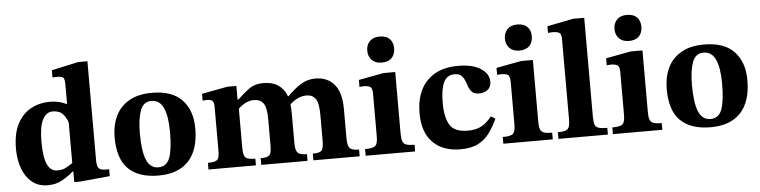

<svg xmlns="http://www.w3.org/2000/svg" viewBox="-44 -920 4534 1145"><g transform="rotate(-5 2222.5 -347.5)"><path d="M203 10Q146 10 108 -21.5Q70 -53 51 -105.5Q32 -158 32 -222Q32 -314 62.5 -372Q93 -430 144.5 -457.5Q196 -485 259 -485Q282 -485 306.5 -480Q331 -475 356 -463H359V-577Q359 -610 351.5 -619.5Q344 -629 315 -629Q308 -629 297 -628.5Q286 -628 286 -628V-671L446 -706H502V-114Q502 -76 514 -64.5Q526 -53 554 -53H575V-12L396 5H361V-59H357Q329 -34 291 -12Q253 10 203 10ZM267 -73Q296 -73 315 -82.5Q334 -92 359 -109V-351Q352 -378 331 -402Q310 -426 269 -426Q231 -426 209 -384Q187 -342 187 -252Q187 -158 207 -115.5Q227 -73 267 -73Z M866 10Q748 10 686 -50Q624 -110 624 -240Q624 -310 650 -365.5Q676 -421 730.5 -453Q785 -485 869 -485Q989 -485 1048.5 -422Q1108 -359 1108 -251Q1108 -123 1046 -56.5Q984 10 866 10ZM869 -39Q919 -39 937.5 -89.5Q956 -140 956 -243Q956 -337 933.5 -387Q911 -437 861 -437Q813 -437 794.5 -386.5Q776 -336 776 -250Q776 -143 798 -91Q820 -39 869 -39Z M1758 0H1481V-40Q1511 -40 1524.5 -46.5Q1538 -53 1542 -68.5Q1546 -84 1546 -112V-268Q1546 -339 1526.5 -364Q1507 -389 1472 -389Q1445 -389 1421 -377Q1397 -365 1377 -345V-112Q1377 -85 1381.5 -69Q1386 -53 1401 -46.5Q1416 -40 1449 -40V0H1165V-40Q1198 -40 1212.5 -46.5Q1227 -53 1230.5 -69Q1234 -85 1234 -112V-369Q1234 -397 1224 -405.5Q1214 -414 1193 -414Q1180 -414 1173 -413Q1166 -412 1166 -412V-453L1320 -482H1374V-400H1379Q1412 -432 1447.5 -458.5Q1483 -485 1535 -485Q1590 -485 1625 -461Q1660 -437 1675 -394H1679Q1716 -432 1756.5 -458.5Q1797 -485 1847 -485Q1918 -485 1959.5 -437Q2001 -389 2001 -290V-112Q2001 -71 2014 -55.5Q2027 -40 2070 -40V0H1793V-40Q1837 -40 1847.5 -55Q1858 -70 1858 -112V-268Q1858 -339 1839 -364Q1820 -389 1785 -389Q1757 -389 1731 -376Q1705 -363 1686 -344Q1687 -331 1688 -317.5Q1689 -304 1689 -290V-112Q1689 -71 1702 -55.5Q1715 -40 1758 -40Z M2402 0H2106V-40Q2155 -40 2168.5 -53.5Q2182 -67 2182 -110V-365Q2182 -399 2168 -406.5Q2154 -414 2131 -414Q2121 -414 2113 -413Q2105 -412 2105 -412V-454L2255 -482H2325V-113Q2325 -84 2330.5 -68Q2336 -52 2352.5 -46Q2369 -40 2402 -40ZM2250 -545Q2213 -545 2191.5 -566.5Q2170 -588 2170 -623Q2170 -658 2191 -679.5Q2212 -701 2250 -701Q2290 -701 2310.5 -680Q2331 -659 2331 -624Q2331 -588 2310.5 -566.5Q2290 -545 2250 -545Z M2870 -169 2896 -153Q2876 -109 2849.5 -71.5Q2823 -34 2781.5 -11.5Q2740 11 2673 11Q2569 11 2508.5 -49Q2448 -109 2448 -226Q2448 -302 2475.5 -360.5Q2503 -419 2559.5 -452.5Q2616 -486 2702 -486Q2788 -486 2836.5 -454.5Q2885 -423 2885 -376Q2885 -343 2863.5 -327Q2842 -311 2813 -311Q2785 -311 2771.5 -324Q2758 -337 2751 -356Q2744 -375 2737 -393.5Q2730 -412 2716.5 -425Q2703 -438 2676 -438Q2630 -438 2610.5 -396Q2591 -354 2591 -274Q2591 -188 2618.5 -142Q2646 -96 2726 -96Q2777 -96 2809.5 -114.5Q2842 -133 2870 -169Z M3226 0H2930V-40Q2979 -40 2992.5 -53.5Q3006 -67 3006 -110V-365Q3006 -399 2992 -406.5Q2978 -414 2955 -414Q2945 -414 2937 -413Q2929 -412 2929 -412V-454L3079 -482H3149V-113Q3149 -84 3154.5 -68Q3160 -52 3176.5 -46Q3193 -40 3226 -40ZM3074 -545Q3037 -545 3015.5 -566.5Q2994 -588 2994 -623Q2994 -658 3015 -679.5Q3036 -701 3074 -701Q3114 -701 3134.5 -680Q3155 -659 3155 -624Q3155 -588 3134.5 -566.5Q3114 -545 3074 -545Z M3556 0H3260V-40Q3293 -40 3308.5 -46.5Q3324 -53 3328.5 -69Q3333 -85 3333 -112V-595Q3333 -624 3318 -630.5Q3303 -637 3284 -637Q3272 -637 3262.5 -636Q3253 -635 3253 -635V-675L3410 -706H3476V-112Q3476 -84 3481 -68Q3486 -52 3503 -46Q3520 -40 3556 -40Z M3882 0H3586V-40Q3635 -40 3648.5 -53.5Q3662 -67 3662 -110V-365Q3662 -399 3648 -406.5Q3634 -414 3611 -414Q3601 -414 3593 -413Q3585 -412 3585 -412V-454L3735 -482H3805V-113Q3805 -84 3810.5 -68Q3816 -52 3832.5 -46Q3849 -40 3882 -40ZM3730 -545Q3693 -545 3671.5 -566.5Q3650 -588 3650 -623Q3650 -658 3671 -679.5Q3692 -701 3730 -701Q3770 -701 3790.5 -680Q3811 -659 3811 -624Q3811 -588 3790.5 -566.5Q3770 -545 3730 -545Z M4171 10Q4053 10 3991 -50Q3929 -110 3929 -240Q3929 -310 3955 -365.5Q3981 -421 4035.5 -453Q4090 -485 4174 -485Q4294 -485 4353.5 -422Q4413 -359 4413 -251Q4413 -123 4351 -56.5Q4289 10 4171 10ZM4174 -39Q4224 -39 4242.5 -89.5Q4261 -140 4261 -243Q4261 -337 4238.5 -387Q4216 -437 4166 -437Q4118 -437 4099.5 -386.5Q4081 -336 4081 -250Q4081 -143 4103 -91Q4125 -39 4174 -39Z"/></g></svg>

Font: STIX Two Text
Style: Bold
Weight: 700
Designer: Ross Mills, John Hudson & Paul Hanslow, Tiro Typeworks Ltd; with prior portions MicroPress Inc., and Coen Hoffman.
Foundry: Tiro Typeworks Ltd
Version: Version 2.13 b171